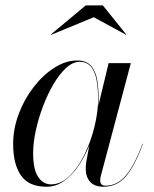

<svg xmlns="http://www.w3.org/2000/svg" viewBox="-20 -700 584 730"><path d="M336.5 -634.5 175.5 -568 174 -569.5 306 -679.5H371L459.5 -569.5L459 -568ZM355 -324Q355 -310.5 354 -296L355 -302.5L393 -460H477.5L363 -30Q361 -22.5 361 -14Q361 6 381.5 6Q424.5 6 457.2 -31.2Q490 -68.5 522 -153.5L523.5 -153Q491.5 -67 457.8 -28.5Q424 10 374 10Q339 10 322.5 -9Q306 -28 306 -58Q306 -74 308 -85L319.5 -147Q302 -104 277.8 -68.5Q253.5 -33 223 -11.5Q192.5 10 156.5 10Q89.5 10 59.8 -32.8Q30 -75.5 30 -152.5Q30 -210 51 -266.2Q72 -322.5 107.5 -368.5Q143 -414.5 186.2 -442.2Q229.5 -470 273.5 -470Q309.5 -470 327 -448.8Q344.5 -427.5 349.8 -394Q355 -360.5 355 -324ZM353 -324Q353 -363 347.2 -395Q341.5 -427 326.2 -446Q311 -465 283 -465Q257 -465 231.5 -441.8Q206 -418.5 183.5 -380.2Q161 -342 143.5 -295.8Q126 -249.5 116 -203Q106 -156.5 106 -117.5Q106 -56.5 124.8 -27.8Q143.5 1 174 1Q211.5 1 244 -30.5Q276.5 -62 301 -112Q325.5 -162 339.2 -218.2Q353 -274.5 353 -324Z"/></svg>

Font: Bodoni* 96pt
Style: Italic
Weight: 400
Italic angle: -13°
Version: Version 2.3